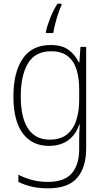

<svg xmlns="http://www.w3.org/2000/svg" viewBox="-20 -784 571 1045"><path d="M256 -539Q318 -539 354 -512Q390 -485 409 -444H412L418 -529H449V24Q449 126 400.5 183.5Q352 241 241 241Q190 241 151 231.5Q112 222 80 206V167Q113 184 153 195Q193 206 241 206Q330 206 370.5 159.5Q411 113 411 27V-12Q411 -36 411.5 -58Q412 -80 414 -106H411Q393 -51 351 -20.5Q309 10 246 10Q155 10 104 -58Q53 -126 53 -260Q53 -390 103.5 -464.5Q154 -539 256 -539ZM258 -505Q172 -505 132.5 -439.5Q93 -374 93 -260Q93 -143 133 -83.5Q173 -24 250 -24Q312 -24 347.5 -55Q383 -86 397 -135Q411 -184 411 -239V-299Q411 -359 396.5 -405.5Q382 -452 348.5 -478.5Q315 -505 258 -505ZM315 -756Q307 -740 297.5 -712Q288 -684 280.5 -654.5Q273 -625 270 -604H230V-612Q238 -648 254.5 -689Q271 -730 293 -764H315Z"/></svg>

Font: Noto Sans Armenian SemiCondensed ExtraLight
Style: Regular
Weight: 200
Width: 4
Designer: Monotype Design Team
Foundry: Monotype Imaging Inc.
Version: Version 2.008; ttfautohint (v1.8.4.7-5d5b)